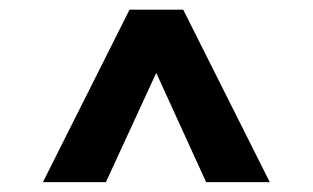

<svg xmlns="http://www.w3.org/2000/svg" viewBox="-20 -720 640 393"><path d="M355 -700.2 532.2 -347.2H401.9L299.8 -570.8L196.8 -347.2H67.9L245.1 -700.2Z"/></svg>

Font: SUSE
Style: Bold
Weight: 700
Designer: Rene Bieder
Foundry: SUSE
Version: Version 1.000